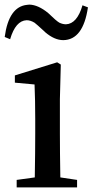

<svg xmlns="http://www.w3.org/2000/svg" viewBox="-32 -809 399 829"><path d="M226.6 -380.9V-232.4Q226.6 -154.3 228.5 -43L300.8 -32.2V0H40V-32.2L118.2 -43Q120.1 -156.2 120.1 -232.4V-295.9Q120.1 -376 117.2 -444.3L32.2 -452.1V-483.4L214.8 -540L230.5 -530.3ZM324.2 -786.1 347.7 -777.3Q327.1 -636.7 241.2 -635.7Q203.1 -635.7 163.1 -669.9Q161.1 -671.9 160.2 -672.9Q124 -706.1 117.2 -710.9Q99.6 -721.7 83 -721.7Q35.2 -719.7 11.7 -639.6L-11.7 -649.4Q5.9 -780.3 85 -788.1Q89.8 -789.1 94.7 -789.1Q132.8 -788.1 175.8 -752.9Q211.9 -717.8 224.6 -710.9Q239.3 -704.1 252.9 -704.1Q300.8 -706.1 324.2 -786.1Z"/></svg>

Font: GenYoMin JP SemiBold
Style: Regular
Weight: 600
Version: Version 1.001;PS 1;hotconv 16.6.51;makeotf.lib2.5.65220 DEVE